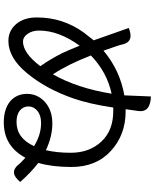

<svg xmlns="http://www.w3.org/2000/svg" viewBox="81 -904 837 1040"><g transform="rotate(90 500.0 -384.5)"><path d="M579 -73Q602 -55 641 -55Q729 -55 772 -150Q711 -188 647 -188Q605 -188 581 -168Q557 -148 557 -120Q557 -92 579 -73ZM199 -473 132 -663Q206 -693 221 -630Q222 -618 255 -526Q360 -615 497 -639L503 -783Q590 -780 582 -716L572 -646H584Q711 -646 798 -566Q885 -487 885 -352Q885 -249 863 -173Q916 -132 966 -75Q917 -14 874 -63Q873 -68 835 -103Q772 14 644 14Q572 14 530 -20Q489 -55 489 -112Q489 -169 533 -209Q578 -249 649 -249Q721 -249 794 -214Q808 -273 808 -349Q808 -450 747 -515Q686 -580 579 -579H563Q544 -450 513 -361Q461 -213 377 -112Q294 -11 202 -11Q147 -11 111 -53Q75 -95 75 -165Q75 -307 158 -421ZM228 -397Q146 -284 146 -177Q146 -140 164 -115Q182 -90 205 -90Q268 -90 339 -184Q302 -236 268 -303Q250 -342 228 -397ZM281 -458Q328 -336 383 -252Q458 -384 488 -570Q371 -545 281 -458Z"/></g></svg>

Font: Swei Toothpaste CJK TC
Style: Regular
Weight: 400
Version: Version 1.0